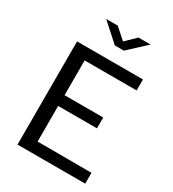

<svg xmlns="http://www.w3.org/2000/svg" viewBox="-224 -1075 1077 1196"><g transform="rotate(30 315.0 -477.0)"><path d="M413 -954 342 -885 264 -954H181L310 -838H375L500 -954ZM94 0H581V-78L193 -79V-335H472V-413H194V-663H568V-742H94Z"/></g></svg>

Font: 18Franklin
Style: Regular
Weight: 400
Designer: Pablo Impallari, Rodrigo Fuenzalida (Modified by Dan O. Williams)
Version: Version 0.025;PS 000.025;hotconv 1.0.88;makeotf.lib2.5.64775